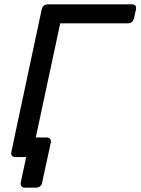

<svg xmlns="http://www.w3.org/2000/svg" viewBox="-20 -720 644 880"><path d="M32 -23 46 -89V-90L171 -676Q176 -700 199 -700H584Q608 -700 603 -676L594 -636Q592 -626 584.5 -619.5Q577 -613 566 -613H256L144 -90H193Q204 -90 209.5 -83.5Q215 -77 213 -67L173 117Q172 127 164 133.5Q156 140 145 140H93Q83 140 78.5 133.5Q74 127 75 117L100 0H50Q39 0 34.5 -6.5Q30 -13 32 -23Z"/></svg>

Font: SVN-Rubik
Style: Italic
Weight: 400
Italic angle: -12°
Designer: Hubert and Fischer
Foundry: Hubert & Fischer
Version: Version 2.101; ttfautohint (v1.8.3)